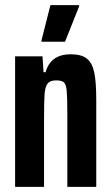

<svg xmlns="http://www.w3.org/2000/svg" viewBox="-20 -730 432 750"><path d="M146 -510 150 -448H158Q178 -518 256 -518Q299 -518 320 -500.5Q341 -483 348.5 -445.5Q356 -408 356 -339V0H243V-286Q243 -351 240.5 -376Q238 -401 229.5 -408.5Q221 -416 199 -416Q175 -416 165.5 -403Q156 -390 154 -360.5Q152 -331 152 -256V0H39V-510ZM142 -572 177 -710H289V-705L234 -567H142Z"/></svg>

Font: Saira ExtraCondensed
Style: Bold
Weight: 700
Width: 2
Designer: Hector Gatti with collaboration of the Omnibus-Type team
Foundry: Omnibus-Type
Version: Version 0.072; ttfautohint (v1.8)